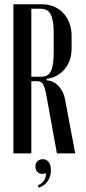

<svg xmlns="http://www.w3.org/2000/svg" viewBox="-20 -720 405 901"><path d="M177 -700Q208 -700 233.5 -689Q259 -678 277.5 -658Q296 -638 306 -610.5Q316 -583 316 -551V-494Q316 -434 283.5 -395.5Q251 -357 199 -350V-343Q232 -341 255.5 -315.5Q279 -290 285 -255L333 0H247L197 -276Q190 -311 182 -325Q174 -339 154 -339H127V0H43V-700ZM232 -563Q232 -626 218 -652.5Q204 -679 172 -679H127V-360H174Q206 -360 219 -386Q232 -412 232 -475ZM195 92Q188 96 179 96Q165 96 155.5 86.5Q146 77 146 62Q146 46 156 36.5Q166 27 181 27Q198 27 208.5 40.5Q219 54 219 78Q219 108 203.5 130.5Q188 153 161 161L158 150Q199 130 195 92Z"/></svg>

Font: Moniqa SemBd Narrow Heading
Style: Regular
Weight: 600
Width: 4
Designer: Rajesh Rajput
Foundry: Rajesh Rajput
Version: Version 1.000